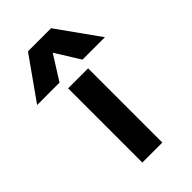

<svg xmlns="http://www.w3.org/2000/svg" viewBox="-329 -871 951 951"><g transform="rotate(-45 146.5 -395.0)"><path d="M76 0V-520H216V0ZM-91 -570 65 -790H227L384 -570H227L148 -697H146L66 -570Z"/></g></svg>

Font: M PLUS 2
Style: Bold
Weight: 700
Designer: Coji Morishita
Foundry: UNDERFOREST DESIGN
Version: Version 1.001